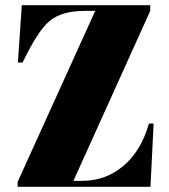

<svg xmlns="http://www.w3.org/2000/svg" viewBox="-20 -720 652 740"><path d="M64 -700C64 -700 49 -479 49 -479C49 -479 67 -479 67 -479C67 -479 67 -479 67 -479C106 -560 140 -613 171 -639C202 -665 247 -678 306 -678C306 -678 347 -678 347 -678C347 -678 48 -19 48 -19C48 -19 48 0 48 0C48 0 560 0 560 0C560 0 572 -244 572 -244C572 -244 554 -244 554 -244C554 -244 554 -244 554 -244C534 -173 501 -119 456 -81C410 -42 357 -23 297 -23C297 -23 263 -23 263 -23C263 -23 559 -678 559 -678C559 -678 559 -700 559 -700C559 -700 64 -700 64 -700Z"/></svg>

Font: Abril Fatface Utterance
Style: Regular
Weight: 500
Designer: Veronika Burian, Jos Scaglione
Foundry: TypeTogether
Version: ""